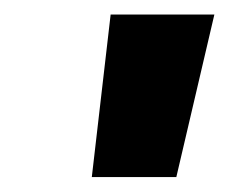

<svg xmlns="http://www.w3.org/2000/svg" viewBox="-20 -820 311 261"><path d="M104.8 -579.3H219.7L271.4 -800.2H130.4Z"/></svg>

Font: Poppins Devanagari Thin
Style: Italic
Weight: 100
Italic angle: -10°
Designer: Ninad Kale (Devanagari), Jonny Pinhorn (Latin)
Foundry: Indian Type Foundry
Version: 4.005